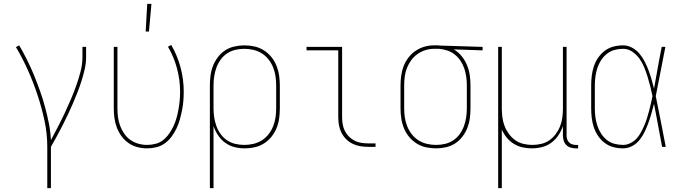

<svg xmlns="http://www.w3.org/2000/svg" viewBox="-20 -764 3540 999"><path d="M226 215V0Q226 -69 211.5 -136.5Q197 -204 175.5 -269Q154 -334 126 -397Q98 -460 63 -519L80 -528Q102 -490 121.5 -451Q141 -412 157.5 -371.5Q174 -331 188.5 -290Q203 -249 214.5 -206.5Q226 -164 234.5 -121Q243 -78 245 -35Q263 -69 281 -103.5Q299 -138 315.5 -173Q332 -208 347.5 -244Q363 -280 376 -316.5Q389 -353 399 -391Q409 -429 409 -468V-520H428V-468Q428 -436 421 -405Q414 -374 404.5 -344Q395 -314 383.5 -284.5Q372 -255 359.5 -226Q347 -197 333.5 -168.5Q320 -140 305.5 -111.5Q291 -83 276 -55.5Q261 -28 245 0V215Z M745 8Q720 8 695 1.5Q670 -5 649 -19.5Q628 -34 612.5 -55Q597 -76 588 -100Q579 -124 575.5 -149Q572 -174 572 -200V-520H591V-200Q591 -177 594 -154Q597 -131 605 -109.5Q613 -88 626.5 -68.5Q640 -49 658.5 -36Q677 -23 699.5 -16.5Q722 -10 745 -10Q768 -10 790.5 -16Q813 -22 830.5 -36.5Q848 -51 861 -70Q874 -89 883.5 -109.5Q893 -130 899 -152Q905 -174 909 -196.5Q913 -219 915 -241.5Q917 -264 917 -287Q917 -348 901 -408Q885 -468 854 -521L871 -530Q903 -475 919.5 -413Q936 -351 936 -287Q936 -263 934 -238.5Q932 -214 927 -189.5Q922 -165 915.5 -141.5Q909 -118 898.5 -96Q888 -74 873 -53.5Q858 -33 838 -18.5Q818 -4 794 2Q770 8 745 8ZM738 -600 746 -744H768L755 -600Z M1072 215V-320Q1072 -346 1075.5 -372Q1079 -398 1088.5 -422Q1098 -446 1114 -467Q1130 -488 1151.5 -502Q1173 -516 1199 -522Q1225 -528 1251 -528Q1277 -528 1303 -522.5Q1329 -517 1351.5 -503Q1374 -489 1391 -468.5Q1408 -448 1418 -423.5Q1428 -399 1432 -372.5Q1436 -346 1436 -320V-200Q1436 -174 1432.5 -148Q1429 -122 1419 -97.5Q1409 -73 1392.5 -52.5Q1376 -32 1354 -18Q1332 -4 1306 2Q1280 8 1254 8Q1227 8 1200.5 1.5Q1174 -5 1152 -21Q1130 -37 1115 -59.5Q1100 -82 1091 -108V215ZM1251 -10Q1275 -10 1298.5 -15.5Q1322 -21 1342 -33.5Q1362 -46 1377 -65Q1392 -84 1401 -106.5Q1410 -129 1413.5 -152.5Q1417 -176 1417 -200V-320Q1417 -344 1413.5 -367.5Q1410 -391 1401 -413.5Q1392 -436 1377 -455Q1362 -474 1342 -486.5Q1322 -499 1298.5 -504.5Q1275 -510 1251 -510Q1227 -510 1204 -504.5Q1181 -499 1161.5 -486Q1142 -473 1128 -453.5Q1114 -434 1106 -412Q1098 -390 1094.5 -366.5Q1091 -343 1091 -320V-200Q1091 -177 1094.5 -153.5Q1098 -130 1106 -108Q1114 -86 1128 -66.5Q1142 -47 1161.5 -34Q1181 -21 1204 -15.5Q1227 -10 1251 -10Z M1895 0Q1874 0 1853.5 -3.5Q1833 -7 1814.5 -16Q1796 -25 1781 -40Q1766 -55 1756.5 -74Q1747 -93 1743.5 -113.5Q1740 -134 1740 -155V-502H1575V-520H1760V-155Q1760 -136 1763 -118Q1766 -100 1774 -83.5Q1782 -67 1795 -54Q1808 -41 1824 -32.5Q1840 -24 1858.5 -21Q1877 -18 1895 -18H1934V0Z M2249 8Q2223 8 2197 2.5Q2171 -3 2148.5 -17Q2126 -31 2109 -51.5Q2092 -72 2082 -96.5Q2072 -121 2068 -147.5Q2064 -174 2064 -200V-320Q2064 -345 2067.5 -370.5Q2071 -396 2080 -419.5Q2089 -443 2104.5 -463.5Q2120 -484 2141 -498.5Q2162 -513 2186.5 -520.5Q2211 -528 2237 -528H2250Q2254 -528 2258.5 -528Q2263 -528 2267 -527L2491 -520V-502L2341 -507Q2364 -494 2381.5 -472.5Q2399 -451 2409.5 -426Q2420 -401 2424 -374Q2428 -347 2428 -320V-200Q2428 -174 2424.5 -148Q2421 -122 2411.5 -98Q2402 -74 2386 -53Q2370 -32 2348.5 -18Q2327 -4 2301 2Q2275 8 2249 8ZM2249 -10Q2273 -10 2296 -15.5Q2319 -21 2338.5 -34Q2358 -47 2372 -66.5Q2386 -86 2394 -108Q2402 -130 2405.5 -153.5Q2409 -177 2409 -200V-320Q2409 -342 2406 -364Q2403 -386 2396 -407Q2389 -428 2376.5 -447Q2364 -466 2346.5 -480Q2329 -494 2308 -501Q2287 -508 2264 -510H2238Q2215 -510 2193 -503Q2171 -496 2152 -482.5Q2133 -469 2119.5 -450.5Q2106 -432 2097.5 -410.5Q2089 -389 2086 -366Q2083 -343 2083 -320V-200Q2083 -176 2086.5 -152.5Q2090 -129 2099 -106.5Q2108 -84 2123 -65Q2138 -46 2158 -33.5Q2178 -21 2201.5 -15.5Q2225 -10 2249 -10Z M2572 215V-520H2591V-200Q2591 -177 2594 -153.5Q2597 -130 2605.5 -108Q2614 -86 2628 -67Q2642 -48 2661 -34.5Q2680 -21 2703.5 -15.5Q2727 -10 2750 -10Q2773 -10 2796.5 -15.5Q2820 -21 2839 -34.5Q2858 -48 2872 -67Q2886 -86 2894.5 -108Q2903 -130 2906 -153.5Q2909 -177 2909 -200V-520H2928V-58Q2928 -49 2931 -39.5Q2934 -30 2941 -23Q2948 -16 2957.5 -13Q2967 -10 2976 -10H2988V8H2976Q2963 8 2949.5 4Q2936 0 2926.5 -9.5Q2917 -19 2913 -32Q2909 -45 2909 -58V-108Q2900 -82 2885 -59.5Q2870 -37 2848 -21Q2826 -5 2799.5 1.5Q2773 8 2747 8Q2722 8 2698 2.5Q2674 -3 2653 -16Q2632 -29 2616.5 -48Q2601 -67 2591 -90V215Z M3222 8Q3196 8 3171.5 1.5Q3147 -5 3127 -20Q3107 -35 3092.5 -56Q3078 -77 3070 -101Q3062 -125 3059 -150Q3056 -175 3056 -200V-320Q3056 -345 3059 -370Q3062 -395 3070 -419Q3078 -443 3092.5 -464Q3107 -485 3127 -500Q3147 -515 3171.5 -521.5Q3196 -528 3222 -528Q3246 -528 3268.5 -516Q3291 -504 3307 -485Q3323 -466 3334.5 -443.5Q3346 -421 3354.5 -398Q3363 -375 3370 -351Q3377 -327 3383 -303Q3393 -357 3402.5 -411.5Q3412 -466 3423 -520H3442Q3429 -456 3417 -391.5Q3405 -327 3392 -264Q3406 -198 3418.5 -132Q3431 -66 3444 0H3425Q3414 -56 3404 -112Q3394 -168 3383 -224Q3377 -200 3370 -175.5Q3363 -151 3354.5 -127Q3346 -103 3335 -80Q3324 -57 3308.5 -37Q3293 -17 3270 -4.5Q3247 8 3222 8ZM3222 -10Q3241 -10 3259.5 -19Q3278 -28 3291.5 -42.5Q3305 -57 3314.5 -74.5Q3324 -92 3332 -110.5Q3340 -129 3346 -148Q3352 -167 3357 -186Q3362 -205 3366.5 -224.5Q3371 -244 3375 -264Q3370 -289 3363.5 -314.5Q3357 -340 3349.5 -364.5Q3342 -389 3332 -413.5Q3322 -438 3307 -459Q3292 -480 3270 -495Q3248 -510 3222 -510Q3199 -510 3177 -504Q3155 -498 3137 -483.5Q3119 -469 3107 -450Q3095 -431 3088 -409.5Q3081 -388 3078 -365.5Q3075 -343 3075 -320V-200Q3075 -177 3078 -154.5Q3081 -132 3088 -110.5Q3095 -89 3107 -70Q3119 -51 3136.5 -36.5Q3154 -22 3176.5 -16Q3199 -10 3222 -10Z"/></svg>

Font: Iosevka Curly Thin
Style: Regular
Weight: 100
Monospace: yes
Designer: Belleve Invis
Foundry: Belleve Invis
Version: Version 22.1.2; ttfautohint (v1.8.4)